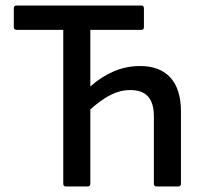

<svg xmlns="http://www.w3.org/2000/svg" viewBox="-20 -675 741 695"><path d="M219 0Q209 0 209 -10V-567H40Q30 -567 30 -577V-645Q30 -655 40 -655H492Q501 -655 501 -645V-577Q501 -567 492 -567H307V-362Q346 -397 391.5 -416.5Q437 -436 487 -436Q559 -436 597 -394Q635 -352 635 -271V-10Q635 0 625 0H547Q537 0 537 -10V-254Q537 -302 516 -325.5Q495 -349 452 -349Q415 -349 380.5 -331.5Q346 -314 307 -279V-10Q307 0 297 0Z"/></svg>

Font: Sofia Sans Semi Condensed SemiBold
Style: Regular
Weight: 600
Designer: Botio Nikoltchev, Ani Petrova
Foundry: lettersoup
Version: Version 4.100